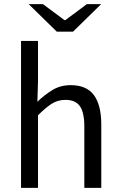

<svg xmlns="http://www.w3.org/2000/svg" viewBox="-20 -911 584 931"><path d="M82 0V-712.4H164.3V-517.6L161.3 -417.7Q195.5 -450.8 234.3 -474.4Q273 -498.1 322.7 -498.1Q400 -498.1 435.6 -449.5Q471.1 -401 471.1 -308V0H388.9V-297.4Q388.9 -365.6 367.4 -396.1Q345.9 -426.7 297.2 -426.7Q259.9 -426.7 230.6 -407.8Q201.3 -389 164.3 -352V0ZM255.3 -757.6 119 -891H188.3L292.7 -813.3H296.7L401.2 -891H470.5L334.2 -757.6Z"/></svg>

Font: Source Sans 3 VF
Style: Regular
Weight: 200
Designer: Paul D. Hunt
Foundry: Adobe
Version: Version 3.046;hotconv 1.0.118;makeotfexe 2.5.65603